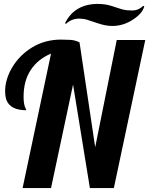

<svg xmlns="http://www.w3.org/2000/svg" viewBox="-20 -950 754 970"><path d="M434.1 0 349.1 -522.9 237.8 0H94.2L237.8 -679.2Q171.4 -651.4 135.3 -596.4Q99.1 -541.5 99.1 -460.9Q99.1 -420.4 110.4 -399.9Q112.8 -396 112.8 -393.1Q32.7 -393.1 12.7 -444.3Q5.9 -462.9 5.9 -491Q5.9 -519 14.9 -549.3Q23.9 -579.6 41 -608.4Q78.1 -671.4 142.6 -710.7Q207 -750 289.1 -750Q312.5 -750 336.2 -748.5Q359.9 -747.1 381.8 -735.8L460.9 -206.1L569.8 -748H713.9L555.2 0ZM703.1 -919.9 709 -918.9Q700.7 -882.8 651.6 -850.8Q602.5 -818.8 547.9 -818.8Q514.2 -818.8 477.1 -831.5Q439.9 -844.2 420.4 -850.1Q400.9 -856 379.9 -856Q342.3 -856 314 -830.1L308.1 -832Q356.4 -930.2 475.1 -930.2Q513.7 -930.2 547.6 -918.7Q581.5 -907.2 600.1 -902.1Q618.7 -897 648.9 -897Q679.2 -897 703.1 -919.9Z"/></svg>

Font: UVF Lobster12
Style: Regular
Weight: 400
Designer: Pablo Impallari
Foundry: Pablo Impallari. www.impallari.com
Version: Version 1.004